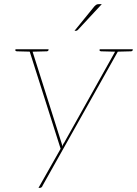

<svg xmlns="http://www.w3.org/2000/svg" viewBox="-20 -728 662 928"><path d="M166 180 273 -9 120 -490H127Q131 -490 133 -488Q135 -486 136 -483L277 -38Q278 -34 279.5 -29.5Q281 -25 281 -20Q282 -24 283.5 -27Q285 -30 286.5 -33Q288 -36 290 -38L539 -483Q541 -487 544 -488.5Q547 -490 549 -490H556L186 169Q185 173 181.5 176.5Q178 180 173 180ZM127 -482 128 -490H144L143 -482ZM534 -482 535 -490H551L550 -482ZM140 -490 138 -478 61 -480Q59 -480 56.5 -481.5Q54 -483 54 -485L55 -490ZM215 -490 214 -485Q214 -483 211.5 -481.5Q209 -480 207 -480L130 -478V-490ZM547 -490 545 -478 468 -480Q466 -480 463.5 -481.5Q461 -483 461 -485L462 -490ZM622 -490 621 -485Q621 -483 618.5 -481.5Q616 -480 614 -480L537 -478V-490ZM459 -708H472L356 -583Q354 -581 351.5 -580Q349 -579 347 -579H340L436 -697Q443 -704 447 -706Q451 -708 459 -708Z"/></svg>

Font: Aleo Thin
Style: Italic
Weight: 250
Italic angle: -7°
Designer: Alessio Laiso
Foundry: Alessio Laiso
Version: Version 2.001;gftools[0.9.29]